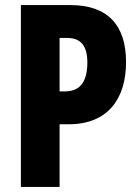

<svg xmlns="http://www.w3.org/2000/svg" viewBox="-20 -734 544 754"><path d="M257 -714H62V0H214V-246H250C404 -246 475 -347 475 -490C475 -635 403 -714 257 -714ZM244 -585C297 -585 323 -554 323 -489C323 -407 290 -375 234 -375H214V-585Z"/></svg>

Font: Noto Sans Khmer UI ExtraCondensed ExtraBold
Style: Regular
Weight: 800
Width: 2
Designer: Danh Hong and the Monotype Design Team
Foundry: Monotype Imaging Inc.
Version: Version 2.002